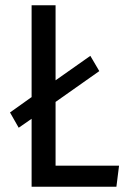

<svg xmlns="http://www.w3.org/2000/svg" viewBox="-20 -709 484 729"><path d="M191 -80H432L422 0H100V-258L51 -224L18 -282L98 -339L100 -340V-689H191V-404L323 -497L357 -439L191 -322Z"/></svg>

Font: Fira Sans Condensed
Style: Regular
Weight: 400
Width: 3
Designer: Carrois Corporate & Edenspiekermann AG
Foundry: Carrois Corporate GbR & Edenspiekermann AG
Version: Version 4.202;PS 004.202;hotconv 1.0.88;makeotf.lib2.5.64775